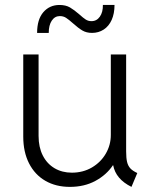

<svg xmlns="http://www.w3.org/2000/svg" viewBox="-20 -730 605 758"><path d="M71.8 -190.9V-515.1H132.3V-193.4Q132.3 -148.9 148.9 -116.2Q165.5 -83.5 195.3 -65.9Q225.1 -48.3 263.7 -48.3Q307.6 -48.3 342.8 -68.8Q377.9 -89.4 397.7 -123.5Q417.5 -157.7 417.5 -197.3V-515.1H478V-132.3Q478 -106 481.7 -90.6Q485.4 -75.2 494.6 -65.2Q503.9 -55.2 522 -46.9L499 7.8Q437 -22.9 426.8 -77.6H425.8Q400.4 -39.6 356.7 -15.9Q313 7.8 255.9 7.8Q200.7 7.8 159.2 -16.1Q117.7 -40 94.7 -85Q71.8 -129.9 71.8 -190.9ZM214.8 -710.4Q239.3 -710.4 256.1 -700.7Q272.9 -690.9 293.5 -672.9Q308.6 -659.2 318.6 -652.8Q328.6 -646.5 341.3 -646.5Q361.8 -646.5 374.3 -664.3Q386.7 -682.1 386.2 -710.4H432.1Q432.1 -676.3 420.9 -651.4Q409.7 -626.5 389.4 -613.3Q369.1 -600.1 343.3 -600.1Q321.3 -600.1 305.2 -609.6Q289.1 -619.1 269 -637.2Q251.5 -652.8 240.7 -659.7Q230 -666.5 216.3 -666.5Q196.3 -666.5 184.3 -648.4Q172.4 -630.4 172.4 -600.1H126.5Q126.5 -653.3 151.1 -681.9Q175.8 -710.4 214.8 -710.4Z"/></svg>

Font: Reddit Sans Light
Style: Regular
Weight: 300
Designer: Stephen Hutchings
Foundry: Reddit
Version: Version 1.013